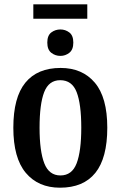

<svg xmlns="http://www.w3.org/2000/svg" viewBox="-20 -863 562 893"><path d="M135 -776V-843H386V-776ZM261 -603Q237 -603 218.5 -617.5Q200 -632 200 -665Q200 -698 218.5 -712Q237 -726 261 -726Q284 -726 302.5 -712Q321 -698 321 -665Q321 -632 302.5 -617.5Q284 -603 261 -603ZM259 10Q158 10 100 -59Q42 -128 42 -269Q42 -410 98 -478.5Q154 -547 262 -547Q363 -547 421 -478.5Q479 -410 479 -269Q479 -128 423.5 -59Q368 10 259 10ZM261 -47Q315 -47 336.5 -103.5Q358 -160 358 -269Q358 -379 336.5 -434.5Q315 -490 260 -490Q207 -490 185.5 -434.5Q164 -379 164 -269Q164 -160 186 -103.5Q208 -47 261 -47Z"/></svg>

Font: Noto Serif Condensed SemiBold
Style: Regular
Weight: 600
Width: 3
Designer: Monotype Design Team
Foundry: Monotype Imaging Inc.
Version: Version 2.013